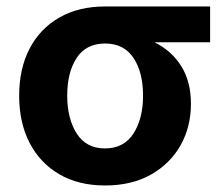

<svg xmlns="http://www.w3.org/2000/svg" viewBox="-20 -566 691 597"><path d="M306.6 10.7Q224.1 10.7 164.3 -24.2Q104.5 -59.1 72 -121.8Q39.6 -184.6 39.6 -268.6Q39.6 -352.5 72 -414.8Q104.5 -477.1 164.6 -511.5Q224.6 -545.9 306.6 -545.9H633.3V-434.6H460.4Q513.7 -408.2 543.7 -360.1Q573.7 -312 573.7 -243.2Q573.7 -171.4 541.3 -114Q508.8 -56.6 449 -22.9Q389.2 10.7 306.6 10.7ZM306.6 -430.7Q248 -430.7 218.5 -386Q189 -341.3 189 -268.6Q189 -197.3 218.5 -150.9Q248 -104.5 306.6 -104.5Q365.2 -104.5 395 -150.9Q424.8 -197.3 424.8 -268.6Q424.8 -341.3 395 -386Q365.2 -430.7 306.6 -430.7Z"/></svg>

Font: Inter
Style: Bold
Weight: 700
Designer: Rasmus Andersson
Foundry: rsms
Version: Version 4.001;git-9221beed3